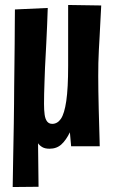

<svg xmlns="http://www.w3.org/2000/svg" viewBox="-20 -588 462 772"><path d="M31 164Q32 94 33 45.5Q34 -3 34.5 -36Q35 -69 35.5 -91.5Q36 -114 36 -132Q36 -141 36.5 -169.5Q37 -198 37 -238Q37 -278 38 -323.5Q39 -369 39 -413Q39 -457 39.5 -493Q40 -529 40 -550L172 -556Q171 -522 169.5 -487.5Q168 -453 166 -412Q164 -371 161 -316Q160 -287 159 -260.5Q158 -234 157.5 -211.5Q157 -189 157 -170Q157 -145 159.5 -127Q162 -109 169.5 -99.5Q177 -90 190 -90Q211 -90 225 -110.5Q239 -131 246.5 -182Q254 -233 254 -324Q254 -356 254 -386.5Q254 -417 254 -446Q254 -475 254 -505.5Q254 -536 254 -568L387 -566Q385 -530 383.5 -499Q382 -468 380.5 -440.5Q379 -413 377.5 -387Q376 -361 375.5 -335Q375 -309 375 -282Q375 -257 375.5 -221.5Q376 -186 377 -147.5Q378 -109 379 -76Q380 -43 380.5 -22Q381 -1 381 0H266L261 -56Q246 -25 227 -7.5Q208 10 179 10Q161 10 150 3.5Q139 -3 133 -12Q134 31 134 75Q134 119 135 163Z"/></svg>

Font: Truculenta Black
Style: Regular
Weight: 900
Version: Version 1.002